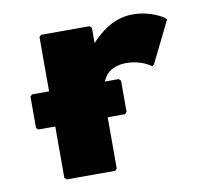

<svg xmlns="http://www.w3.org/2000/svg" viewBox="-65 -608 758 689"><g transform="rotate(-10 313.5 -264.0)"><path d="M308 -457V-513L301 -520H124L117 -513V-315H55L48 -308V-194L55 -187H117V0L124 7H301L308 0V-187H371L378 -194V-308L371 -315H320C324 -324 330 -334 338 -343C352 -356 375 -367 406 -367C465 -367 498 -339 498 -339L505 -346L579 -496L572 -503C572 -503 526 -535 460 -535C398 -535 352 -501 326 -475L318 -468C314 -464 311 -460 308 -457Z"/></g></svg>

Font: Hussar Woodtype
Style: Blk
Weight: 900
Foundry: Cannot Into Space Fonts
Version: Version 1.07